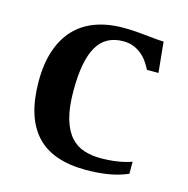

<svg xmlns="http://www.w3.org/2000/svg" viewBox="-86 -612 691 705"><g transform="rotate(15 260.0 -259.0)"><path d="M340.3 -44.9Q374 -44.9 404.5 -49.6Q435.1 -54.2 458.5 -63V-17.1Q424.8 -2.4 385.3 4.2Q345.7 10.7 299.3 10.7Q171.9 10.7 110.4 -56.9Q48.8 -124.5 48.8 -259.3Q48.8 -326.7 65.9 -377.2Q83 -427.7 115.2 -461.7Q147.5 -495.6 194.1 -512.5Q240.7 -529.3 299.3 -529.3Q324.7 -529.3 346.7 -527.6Q368.7 -525.9 387.7 -523.9Q406.7 -522 423.3 -520.3Q439.9 -518.6 454.1 -518.6L465.8 -402.3H421.9Q414.6 -417.5 404.5 -431.6Q394.5 -445.8 381.1 -456.8Q367.7 -467.8 350.6 -474.6Q333.5 -481.4 311.5 -481.4Q244.1 -481.4 212.6 -427Q181.2 -372.6 181.2 -259.3Q181.2 -194.8 193.4 -153.1Q205.6 -111.3 227.1 -87.4Q248.5 -63.5 277.6 -54.2Q306.6 -44.9 340.3 -44.9Z"/></g></svg>

Font: Arian AMU Serif
Style: Bold
Weight: 700
Designer: Ruben Hakobyan (Tarumian)
Foundry: Ruben Hakobyan (Tarumian)
Version: Version 1.002